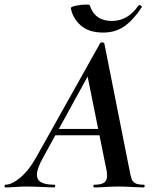

<svg xmlns="http://www.w3.org/2000/svg" viewBox="-58 -823 683 843"><path d="M-34 -12Q-6 -12 32 -44Q70 -76 103 -136L382 -634Q384 -637 390 -637Q393 -637 396 -636Q399 -635 400 -633L509 -84Q515 -51 519.5 -38Q524 -25 536 -18.5Q548 -12 573 -12Q577 -12 577 -6Q577 0 573 0Q557 0 523 -2Q485 -4 462 -4Q440 -4 404 -2Q372 0 356 0Q352 0 352 -6Q352 -12 356 -12Q386 -12 399 -21Q412 -30 412 -52Q412 -68 408 -84L323 -505L379 -582L130 -129Q104 -82 104 -56Q104 -33 123 -22.5Q142 -12 181 -12Q185 -12 184.5 -6Q184 0 180 0Q167 0 129 -2Q83 -4 58 -4Q37 -4 9 -2Q-19 0 -34 0Q-38 0 -38 -6Q-38 -12 -34 -12ZM186 -257H405L407 -229H171ZM253 -787Q252 -793 275.5 -798Q299 -803 320 -803Q335 -803 336 -800Q358 -731 433 -731Q504 -731 550 -799Q552 -801 554 -801Q558 -801 562 -797.5Q566 -794 565 -792Q529 -737 489.5 -708.5Q450 -680 395 -680Q332 -680 296.5 -711.5Q261 -743 253 -787Z"/></svg>

Font: Cormorant Infant
Style: Bold Italic
Weight: 700
Italic angle: -10°
Designer: Christian Thalmann (Catharsis Fonts)
Foundry: Catharsis Fonts
Version: Version 4.000